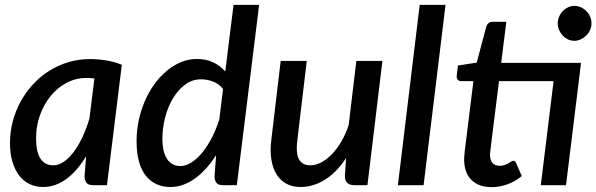

<svg xmlns="http://www.w3.org/2000/svg" viewBox="-20 -760 2448 788"><path d="M367.5 -438Q359 -439 350.8 -439.5Q342.5 -440 334 -440Q291 -440 253.2 -420Q215.5 -400 187.8 -366Q160 -332 144 -287.2Q128 -242.5 128 -193Q128 -136 146.2 -108.8Q164.5 -81.5 198 -81.5Q220.5 -81.5 242 -96.2Q263.5 -111 282.8 -136.8Q302 -162.5 318.5 -197.5Q335 -232.5 347 -273.5ZM333.5 -119Q316 -90 296.2 -66.8Q276.5 -43.5 254.5 -27Q232.5 -10.5 208 -1.5Q183.5 7.5 157 7.5Q127.5 7.5 102.5 -4Q77.5 -15.5 59.5 -38.5Q41.5 -61.5 31.2 -95.2Q21 -129 21 -173.5Q21 -219 32.5 -262.2Q44 -305.5 65 -343.8Q86 -382 115.5 -414Q145 -446 181.5 -469Q218 -492 260.2 -504.8Q302.5 -517.5 349 -517.5Q382.5 -517.5 415.5 -512.2Q448.5 -507 480 -494L419 0H362.5Q342 0 334.5 -10.5Q327 -21 327 -36.5Z M895.5 -395Q877.5 -417 853.2 -425.8Q829 -434.5 805 -434.5Q769 -434.5 739.8 -412.8Q710.5 -391 689.8 -356.2Q669 -321.5 657.8 -278.2Q646.5 -235 646.5 -192Q646.5 -135.5 666 -107Q685.5 -78.5 720.5 -78.5Q742.5 -78.5 765.5 -93Q788.5 -107.5 809.5 -133Q830.5 -158.5 848.8 -193.5Q867 -228.5 880 -269.5ZM1043.5 -740 952 0H895.5Q875 0 867.8 -10.5Q860.5 -21 860.5 -36.5L867 -123.5Q848 -93.5 826.5 -69.5Q805 -45.5 781.2 -28.2Q757.5 -11 732 -1.8Q706.5 7.5 679.5 7.5Q615 7.5 577.8 -39.8Q540.5 -87 540.5 -181Q540.5 -223.5 549.2 -265Q558 -306.5 574 -344Q590 -381.5 612.8 -413.2Q635.5 -445 663 -468.2Q690.5 -491.5 722.2 -504.8Q754 -518 788.5 -518Q824.5 -518 854 -504.5Q883.5 -491 904.5 -466.5L938.5 -740Z M1549.5 -510 1488 0H1434.5Q1395.5 0 1395.5 -38L1400.5 -111.5Q1361.5 -52 1313.2 -22.2Q1265 7.5 1214 7.5Q1182 7.5 1157 -5.2Q1132 -18 1116 -42.8Q1100 -67.5 1094 -103.5Q1088 -139.5 1093.5 -186L1132 -510H1239L1200.5 -186Q1193.5 -131.5 1206.8 -106.5Q1220 -81.5 1254.5 -81.5Q1275.5 -81.5 1298 -93.2Q1320.5 -105 1341.5 -126.5Q1362.5 -148 1380.5 -178.5Q1398.5 -209 1411 -246.5L1442.5 -510Z M1613 0 1702.5 -740H1808.5L1718.5 0Z M2355.5 -427 2303 0H2199.5L2252 -427H2028L1998.5 -191Q1996 -170.5 1994.5 -158.2Q1993 -146 1992.2 -138.8Q1991.5 -131.5 1991.2 -128.8Q1991 -126 1991 -124.5Q1991 -102.5 2001.5 -91Q2012 -79.5 2031 -79.5Q2042.5 -79.5 2051.2 -82.8Q2060 -86 2066.2 -89.8Q2072.5 -93.5 2077.2 -96.8Q2082 -100 2086 -100Q2091 -100 2093.5 -97.8Q2096 -95.5 2098.5 -90L2121.5 -37.5Q2095.5 -15.5 2063.2 -3.8Q2031 8 1998 8Q1946 8 1916.2 -20.2Q1886.5 -48.5 1885 -100.5Q1885 -104 1885 -108.8Q1885 -113.5 1885.8 -122.5Q1886.5 -131.5 1888.2 -146.5Q1890 -161.5 1893 -185L1923 -427H1872.5Q1864 -427 1858.8 -432.8Q1853.5 -438.5 1854.5 -449.5L1859.5 -491L1936.5 -503L1976 -651.5Q1979 -660 1985.2 -665.2Q1991.5 -670.5 2001 -670.5H2058L2037 -502H2364.5ZM2407.5 -664Q2407.5 -649.5 2401.5 -636.5Q2395.5 -623.5 2385.5 -613.8Q2375.5 -604 2363 -598.2Q2350.5 -592.5 2337 -592.5Q2323.5 -592.5 2311.2 -598.2Q2299 -604 2289.8 -613.8Q2280.5 -623.5 2274.8 -636.5Q2269 -649.5 2269 -664Q2269 -678.5 2274.8 -691.8Q2280.5 -705 2290 -714.8Q2299.5 -724.5 2312 -730.2Q2324.5 -736 2337.5 -736Q2351 -736 2363.8 -730.2Q2376.5 -724.5 2386.2 -714.8Q2396 -705 2401.8 -692Q2407.5 -679 2407.5 -664Z"/></svg>

Font: Lato SemiBold
Style: Italic
Weight: 600
Italic angle: -7°
Designer: Lukasz Dziedzic with Adam Twardoch and Botio Nikoltchev
Foundry: tyPoland Lukasz Dziedzic
Version: Version 2.015; 2015-08-06; http://www.latofonts.com/